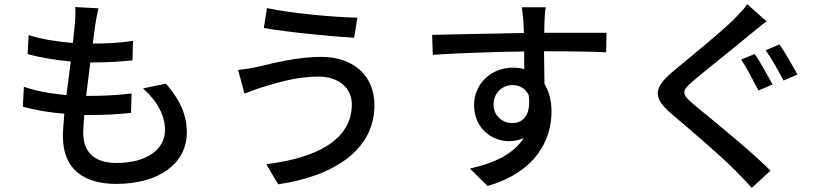

<svg xmlns="http://www.w3.org/2000/svg" viewBox="-20 -833 4010 925"><path d="M95 -415 90 -319C147 -303 217 -291 290 -285C286 -240 283 -202 283 -176C283 -10 394 53 539 53C746 53 880 -45 880 -195C880 -281 847 -351 780 -430L669 -407C739 -345 775 -275 775 -207C775 -113 687 -48 541 -48C434 -48 381 -101 381 -192C381 -213 383 -244 386 -279H424C489 -279 550 -283 611 -289L614 -383C546 -374 474 -371 409 -371H395L415 -532H417C499 -532 556 -536 618 -542L621 -636C568 -628 501 -623 427 -623L439 -714C443 -738 447 -762 454 -793L342 -799C344 -779 344 -760 341 -720L331 -626C257 -632 179 -644 118 -664L113 -572C174 -556 249 -543 321 -537L300 -375C232 -381 160 -392 95 -415Z M1675 -330C1675 -161 1508 -72 1263 -42L1320 55C1588 16 1784 -111 1784 -326C1784 -475 1676 -559 1527 -559C1411 -559 1298 -529 1226 -512C1195 -505 1157 -499 1127 -496L1158 -382C1184 -392 1217 -405 1247 -414C1303 -430 1401 -464 1515 -464C1614 -464 1675 -407 1675 -330ZM1266 -794 1251 -698C1365 -678 1573 -658 1686 -651L1702 -748C1601 -749 1379 -769 1266 -794Z M2527 -375C2540 -281 2501 -240 2449 -240C2401 -240 2358 -274 2358 -329C2358 -389 2403 -423 2449 -423C2482 -423 2511 -408 2527 -375ZM2062 -665 2065 -569C2189 -577 2353 -583 2505 -585L2506 -500C2489 -505 2470 -507 2450 -507C2349 -507 2264 -432 2264 -327C2264 -213 2351 -153 2432 -153C2458 -153 2482 -158 2503 -168C2454 -91 2362 -47 2244 -21L2329 63C2566 -6 2637 -163 2637 -296C2637 -347 2625 -393 2603 -429L2601 -586C2747 -586 2841 -584 2900 -581L2902 -675H2602L2603 -725C2603 -739 2606 -785 2609 -798H2494C2496 -788 2499 -757 2502 -725L2504 -674C2361 -672 2175 -667 2062 -665Z M3616 -573 3551 -546C3577 -507 3613 -438 3634 -397L3702 -426C3682 -463 3642 -536 3616 -573ZM3735 -619 3669 -591C3696 -553 3733 -487 3755 -445L3822 -474C3801 -512 3761 -583 3735 -619ZM3673 -730 3580 -813C3567 -792 3537 -762 3514 -738C3446 -671 3301 -555 3225 -491C3130 -412 3120 -364 3217 -283C3309 -205 3459 -77 3525 -9C3551 17 3578 45 3602 72L3692 -11C3588 -115 3406 -260 3322 -330C3262 -381 3262 -394 3319 -443C3390 -503 3529 -612 3595 -668C3615 -684 3647 -711 3673 -730Z"/></svg>

Font: GenYoGothic2 TW M
Style: Regular
Weight: 500
Version: Version 2.100;PS 2.1;hotconv 16.6.51;makeotf.lib2.5.65220 DE